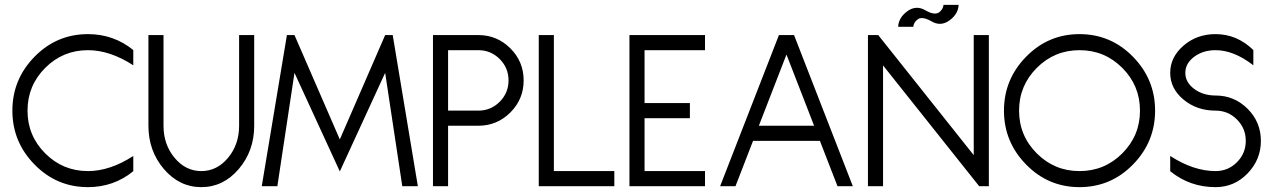

<svg xmlns="http://www.w3.org/2000/svg" viewBox="-20 -770 5266 794"><path d="M343.8 -62.5Q434.6 -62.5 531.2 -125V-62Q450.2 3.9 343.8 3.9Q214.4 3.9 122.8 -89.6Q31.2 -183.1 31.2 -312.5Q31.2 -441.9 122.8 -535.4Q214.4 -628.9 343.8 -628.9Q450.2 -628.9 531.2 -563V-500Q434.6 -562.5 343.8 -562.5Q240.2 -562.5 167 -489.3Q93.8 -416 93.8 -312.5Q93.8 -209 167 -135.7Q240.2 -62.5 343.8 -62.5Z M593.8 -250V-625H656.2V-250Q656.2 -172.4 701.9 -117.4Q747.6 -62.5 812.5 -62.5Q877.4 -62.5 923.1 -117.4Q968.8 -172.4 968.8 -250V-625H1031.2V-250Q1031.2 -146 967.3 -71Q903.3 3.9 812.5 3.9Q721.7 3.9 657.7 -71Q593.8 -146 593.8 -250Z M1385.3 -61 1197.8 -468.8 1127 0H1062.5L1166.5 -625H1197.8L1385.3 -193.4L1572.8 -625H1604L1708 0H1643.6L1572.8 -468.8Z M1833 -562.5V-312.5H1958Q2009.8 -312.5 2046.4 -349.1Q2083 -385.7 2083 -437.5Q2083 -489.3 2046.4 -525.9Q2009.8 -562.5 1958 -562.5ZM1833 -250V0H1770.5V-625H1958Q2035.6 -625 2090.6 -570.1Q2145.5 -515.1 2145.5 -437.5Q2145.5 -359.9 2090.6 -304.9Q2035.6 -250 1958 -250Z M2208 0V-625H2270.5V-62.5H2520.5V0Z M2895.5 -625V-562.5H2645.5V-343.8H2833V-281.2H2645.5V-62.5H2895.5V0H2583V-625Z M3370.6 -187.5H3094.2L3021.5 0H2958L3201.2 -625H3263.7L3506.8 0H3443.4ZM3118.2 -250H3346.7L3232.4 -544.4Z M4006.8 -128.4V-625H4069.3V0H4029.3L3631.8 -499.5V0H3569.3V-625H3611.8ZM3756.8 -659.2H3694.3Q3695.8 -696.3 3731 -722.7Q3751 -737.8 3772 -737.8Q3789.1 -737.8 3806.6 -727.5Q3830.1 -713.9 3846.2 -713.9Q3856.4 -713.9 3863.8 -719.2Q3880.4 -731.9 3881.8 -750H3944.3Q3942.9 -712.9 3907.7 -686.5Q3887.7 -671.4 3866.7 -671.4Q3850.1 -671.4 3832.5 -681.6Q3808.6 -695.3 3792.5 -695.3Q3782.2 -695.3 3774.9 -689.9Q3758.3 -677.2 3756.8 -659.2Z M4444.3 3.9Q4314.9 3.9 4223.4 -89.6Q4131.8 -183.1 4131.8 -312.5Q4131.8 -441.9 4223.4 -535.4Q4314.9 -628.9 4444.3 -628.9Q4573.7 -628.9 4665.3 -535.4Q4756.8 -441.9 4756.8 -312.5Q4756.8 -183.1 4665.3 -89.6Q4573.7 3.9 4444.3 3.9ZM4444.3 -62.5Q4547.9 -62.5 4621.1 -135.7Q4694.3 -209 4694.3 -312.5Q4694.3 -416 4621.1 -489.3Q4547.9 -562.5 4444.3 -562.5Q4340.8 -562.5 4267.6 -489.3Q4194.3 -416 4194.3 -312.5Q4194.3 -209 4267.6 -135.7Q4340.8 -62.5 4444.3 -62.5Z M5006.8 3.9Q4900.4 3.9 4819.3 -62V-125Q4916 -62.5 5006.8 -62.5Q5058.6 -62.5 5095.2 -99.1Q5131.8 -135.7 5131.8 -187.5Q5131.8 -239.3 5095.2 -275.9Q5058.6 -312.5 5006.8 -312.5Q4929.2 -312.5 4874.3 -358.2Q4819.3 -403.8 4819.3 -468.8Q4819.3 -533.7 4874.3 -581.3Q4929.2 -628.9 5006.8 -628.9Q5095.7 -628.9 5163.1 -563V-500Q5082.5 -562.5 5006.8 -562.5Q4955.1 -562.5 4918.5 -535.2Q4881.8 -507.8 4881.8 -468.8Q4881.8 -429.7 4918.5 -402.3Q4955.1 -375 5006.8 -375Q5084.5 -375 5139.4 -320.1Q5194.3 -265.1 5194.3 -187.5Q5194.3 -109.9 5139.4 -53Q5084.5 3.9 5006.8 3.9Z"/></svg>

Font: Juliett
Style: Regular
Weight: 400
Designer: GGBotNet
Foundry: GGBotNet
Version: 0.60